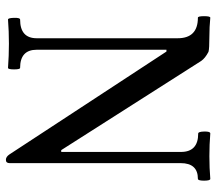

<svg xmlns="http://www.w3.org/2000/svg" viewBox="-60 -646 716 635"><g transform="rotate(90 297.5 -328.0)"><path d="M508 10Q498 10 490 -2L150 -521H144V-92Q144 -37 204 -37Q209 -37 209 -17Q209 3 204 3Q164 0 124 0Q83 0 44 3Q39 3 38.5 -17Q38 -37 44 -37Q106 -37 106 -92V-558Q106 -625 38 -625Q33 -625 33 -645.5Q33 -666 38 -666Q69 -663 100 -663Q141 -663 151 -660Q172 -649 181 -636L476 -173H482V-569Q482 -626 421 -626Q415 -626 414.5 -646Q414 -666 421 -666Q457 -663 496 -663Q535 -663 571 -666Q577 -666 577 -645.5Q577 -625 571 -625Q519 -625 519 -568V-2Q519 10 508 10Z"/></g></svg>

Font: Junicode Cond Medium
Style: Regular
Weight: 500
Width: 3
Designer: Peter S. Baker
Version: Version 2.201